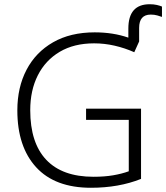

<svg xmlns="http://www.w3.org/2000/svg" viewBox="-20 -878 786 908"><path d="M688 -858Q707 -858 722 -854.5Q737 -851 746 -847V-798Q738 -801 724 -805Q710 -809 693 -809Q638 -809 638 -746V-682L615 -631Q570 -651 522 -662Q474 -673 425 -673Q330 -673 262.5 -633Q195 -593 159 -522Q123 -451 123 -357Q123 -202 199 -122Q275 -42 422 -42Q474 -42 515 -49Q556 -56 589 -68V-311H387V-364H647V-32Q542 10 410 10Q240 10 151 -87Q62 -184 62 -356Q62 -465 105.5 -548Q149 -631 231 -678Q313 -725 428 -725Q515 -725 587 -700V-743Q587 -858 688 -858Z"/></svg>

Font: RS Noto Sans Light
Style: Regular
Weight: 300
Designer: Monotype Design Team
Foundry: Monotype Imaging Inc.
Version: Version 3.10